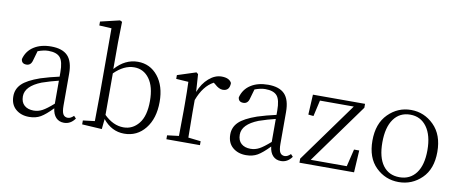

<svg xmlns="http://www.w3.org/2000/svg" viewBox="-69 -1102 3390 1414"><g transform="rotate(10 1625.5 -395.0)"><path d="M364.3 -115.2V-287.1Q306.6 -273.4 241.2 -251Q123 -204.1 123 -127.9Q123 -84 148.9 -61Q174.8 -38.1 218.8 -38.1Q252.9 -38.1 283.7 -54.7Q314.5 -71.3 364.3 -115.2ZM519.5 -51.8 536.1 -34.2Q503.9 11.7 454.1 11.7Q417 11.7 394 -12.7Q371.1 -37.1 366.2 -81.1Q315.4 -28.3 279.3 -7.3Q243.2 13.7 193.4 13.7Q132.8 13.7 93.3 -20.5Q53.7 -54.7 53.7 -117.2Q53.7 -170.9 92.3 -209Q130.9 -247.1 225.6 -280.3Q293 -301.8 364.3 -317.4V-349.6Q364.3 -430.7 338.4 -460.4Q312.5 -490.2 251 -490.2Q215.8 -490.2 171.9 -473.6L151.4 -402.3Q141.6 -362.3 107.4 -362.3Q71.3 -362.3 68.4 -396.5Q84 -458 136.2 -491.7Q188.5 -525.4 265.6 -525.4Q349.6 -525.4 389.6 -483.9Q429.7 -442.4 429.7 -349.6V-112.3Q429.7 -66.4 440.9 -47.9Q452.1 -29.3 475.6 -29.3Q497.1 -29.3 519.5 -51.8Z M746.1 -409.2V-98.6Q814.5 -31.2 891.6 -31.2Q960 -31.2 1005.4 -87.4Q1050.8 -143.6 1050.8 -255.9Q1050.8 -363.3 1007.8 -421.9Q964.8 -480.5 894.5 -480.5Q818.4 -480.5 746.1 -409.2ZM744.1 -640.6V-441.4Q818.4 -525.4 914.1 -525.4Q1005.9 -525.4 1064 -453.1Q1122.1 -380.9 1122.1 -261.7Q1122.1 -137.7 1061.5 -62Q1001 13.7 904.3 13.7Q810.5 13.7 745.1 -67.4L737.3 8.8L588.9 0V-29.3L676.8 -40Q678.7 -151.4 678.7 -226.6V-734.4L586.9 -739.3V-768.6L730.5 -802.7L747.1 -794.9Z M1365.2 -512.7 1374 -380.9Q1399.4 -446.3 1444.8 -485.8Q1490.2 -525.4 1540 -525.4Q1597.7 -525.4 1615.2 -490.2Q1615.2 -430.7 1563.5 -430.7Q1535.2 -430.7 1502.9 -460.9L1490.2 -470.7Q1415 -430.7 1374 -320.3V-226.6Q1374 -151.4 1376 -40L1469.7 -29.3V0H1218.8V-29.3L1305.7 -40Q1307.6 -149.4 1307.6 -226.6V-281.2Q1307.6 -373 1304.7 -444.3L1212.9 -450.2V-478.5L1351.6 -523.4Z M1986.3 -115.2V-287.1Q1928.7 -273.4 1863.3 -251Q1745.1 -204.1 1745.1 -127.9Q1745.1 -84 1771 -61Q1796.9 -38.1 1840.8 -38.1Q1875 -38.1 1905.8 -54.7Q1936.5 -71.3 1986.3 -115.2ZM2141.6 -51.8 2158.2 -34.2Q2126 11.7 2076.2 11.7Q2039.1 11.7 2016.1 -12.7Q1993.2 -37.1 1988.3 -81.1Q1937.5 -28.3 1901.4 -7.3Q1865.2 13.7 1815.4 13.7Q1754.9 13.7 1715.3 -20.5Q1675.8 -54.7 1675.8 -117.2Q1675.8 -170.9 1714.4 -209Q1752.9 -247.1 1847.7 -280.3Q1915 -301.8 1986.3 -317.4V-349.6Q1986.3 -430.7 1960.4 -460.4Q1934.6 -490.2 1873 -490.2Q1837.9 -490.2 1793.9 -473.6L1773.4 -402.3Q1763.7 -362.3 1729.5 -362.3Q1693.4 -362.3 1690.4 -396.5Q1706.1 -458 1758.3 -491.7Q1810.5 -525.4 1887.7 -525.4Q1971.7 -525.4 2011.7 -483.9Q2051.8 -442.4 2051.8 -349.6V-112.3Q2051.8 -66.4 2063 -47.9Q2074.2 -29.3 2097.7 -29.3Q2119.1 -29.3 2141.6 -51.8Z M2592.8 -165H2631.8L2622.1 0H2213.9V-30.3L2536.1 -476.6H2283.2L2255.9 -356.4L2216.8 -360.4L2224.6 -510.7H2614.3V-481.4L2292 -35.2H2561.5Z M3128.4 -56.2Q3056.6 13.7 2957 13.7Q2857.4 13.7 2786.1 -56.2Q2714.8 -126 2714.8 -253.9Q2714.8 -381.8 2786.6 -453.6Q2858.4 -525.4 2957 -525.4Q3055.7 -525.4 3127.9 -453.6Q3200.2 -381.8 3200.2 -253.9Q3200.2 -126 3128.4 -56.2ZM2957 -22.5Q3036.1 -22.5 3081.1 -82.5Q3126 -142.6 3126 -253.9Q3126 -365.2 3080.6 -427.7Q3035.2 -490.2 2957 -490.2Q2877.9 -490.2 2833.5 -428.2Q2789.1 -366.2 2789.1 -253.9Q2789.1 -141.6 2833 -82Q2877 -22.5 2957 -22.5Z"/></g></svg>

Font: Bpmf Zihi Serif Light
Style: Light
Weight: 300
Foundry: But Ko
Version: Version 1.320